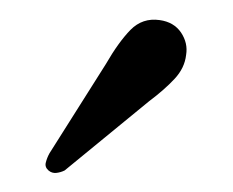

<svg xmlns="http://www.w3.org/2000/svg" viewBox="-20 -688 238 196"><path d="M88 -622.5Q101 -645 113.2 -657.5Q125.5 -670 143 -667.5Q157.5 -665.5 164.8 -654.8Q172 -644 170 -632Q168.5 -618.5 158.2 -607.5Q148 -596.5 132 -584.5L46 -514Q42 -512 37.5 -511.5Q33 -511 29.5 -514Q25.5 -517.5 26.8 -522.2Q28 -527 30.5 -531.5Z"/></svg>

Font: Fraunces 48pt Soft Wonky Light
Style: Regular
Weight: 300
Version: Version 1.000;[b76b70a41]